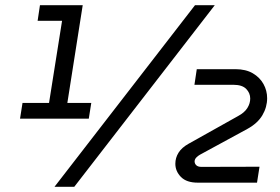

<svg xmlns="http://www.w3.org/2000/svg" viewBox="-20 -720 1081 740"><path d="M57.2 -262.6 66.8 -323.4H169L219.2 -639.8H125L134 -700H298.8L239.6 -323.4H331.8L322.2 -262.6ZM190 0 731.6 -700H807.8L266.2 0ZM742.4 -16Q699 -16 677.4 -38Q655.8 -60 655.8 -89Q655.8 -111.8 668.1 -131.5Q680.4 -151.2 706.6 -165.8L897.4 -272.6Q922.4 -286 933.4 -303.7Q944.4 -321.4 944.4 -340.2Q944.4 -361.4 928.9 -377.3Q913.4 -393.2 879.6 -393.2H729.4L738.4 -453.4H887.2Q927.4 -453.4 954.4 -437.5Q981.4 -421.6 995.5 -396.2Q1009.6 -370.8 1009.6 -341.4Q1009.6 -307 991.3 -275.9Q973 -244.8 933.2 -223L750.8 -123.8Q742.6 -119.2 736.6 -112.9Q730.6 -106.6 730 -98.4Q730 -89.2 736.6 -83Q743.2 -76.8 756.4 -76.8L980.2 -77.4L970.6 -16Z"/></svg>

Font: MuseoModerno Thin
Style: Italic
Weight: 100
Italic angle: -9°
Designer: Pablo Cosgaya, Héctor Gatti, Marcela Romero, and the Authors of The MuseoModerno Project.
Foundry: Omnibus-Type Team
Version: Version 1.003